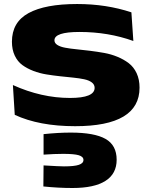

<svg xmlns="http://www.w3.org/2000/svg" viewBox="-20 -610 751 966"><path d="M40 -399.9Q40 -498.5 123.8 -544.2Q207.5 -589.8 368.2 -589.8Q515.1 -589.8 641.1 -547.9L650.9 -403.8Q524.9 -449.2 379.9 -449.2Q253.9 -449.2 253.9 -407.2Q253.9 -393.1 268.6 -383.8Q283.2 -374.5 308.1 -369.9Q333 -365.2 365 -362.1Q397 -358.9 432.6 -354.5Q468.3 -350.1 503.7 -343.8Q539.1 -337.4 571 -324.2Q603 -311 627.9 -292Q652.8 -272.9 667.5 -241.5Q682.1 -210 682.1 -168.9Q682.1 24.9 357.9 24.9Q177.2 24.9 54.2 -32.2L44.9 -182.1Q188.5 -117.2 332 -117.2Q456.1 -117.2 456.1 -168Q456.1 -184.6 441.9 -195.3Q427.7 -206.1 403.6 -211.2Q379.4 -216.3 348.1 -219.5Q316.9 -222.7 282.5 -226.3Q248 -230 213.6 -235.6Q179.2 -241.2 147.9 -253.2Q116.7 -265.1 92.5 -282.7Q68.4 -300.3 54.2 -330.3Q40 -360.4 40 -399.9ZM199.2 64.9Q272.9 57.1 335.9 57.1Q455.1 57.1 511 88.9Q566.9 120.6 566.9 193.8Q566.9 264.2 510.7 300Q454.6 335.9 345.2 335.9Q273.4 335.9 198.2 328.1L199.2 222.2Q278.8 227.1 301.8 227.1Q354 227.1 377 219.2Q399.9 211.4 399.9 194.8Q399.9 178.2 376.5 171.1Q353 164.1 297.9 164.1Q255.4 164.1 199.2 168Z"/></svg>

Font: Mattone
Style: Bold
Weight: 700
Width: 6
Designer: Nunzio Mazzaferro
Foundry: Collletttivo
Version: Version 2.000;Glyphs 3.2 (3217)